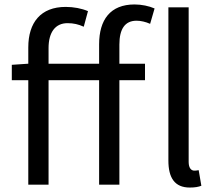

<svg xmlns="http://www.w3.org/2000/svg" viewBox="-20 -829 968 862"><path d="M425 -543H198V-613C198 -685 229 -725 283 -725C310 -725 332 -720 356 -709L375 -779C347 -791 311 -798 275 -798C163 -798 107 -728 107 -616V-543L33 -538V-469H107V0H198V-469H425V0H516V-469H631V-543H516V-629C516 -699 541 -736 593 -736C612 -736 634 -731 654 -722L674 -791C649 -802 616 -809 584 -809C475 -809 425 -740 425 -630ZM872 -65C862 -63 857 -63 852 -63C839 -63 827 -74 827 -102V-796H736V-108C736 -31 764 13 832 13C856 13 871 10 884 5Z"/></svg>

Font: Noto Sans T Chinese Regular
Style: Regular
Weight: 400
Designer: Ryoko NISHIZUKA (kana & ideographs); Paul D. Hunt (Latin, Greek & Cyrillic); Wenlong ZHANG (bopomofo); Sandoll Communica
Foundry: Adobe Systems Incorporated
Version: Version 1.000;PS 1;hotconv 1.0.78;makeotf.lib2.5.61930